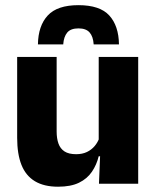

<svg xmlns="http://www.w3.org/2000/svg" viewBox="-20 -712 606 744"><path d="M199.5 -491.5V-202.5Q199.5 -175.5 206.5 -155.8Q213.5 -136 230 -125.2Q246.5 -114.5 275 -114.5Q299 -114.5 316.8 -123Q334.5 -131.5 346.8 -146Q359 -160.5 365 -178L388.5 -106.5H362.5Q354.5 -73.5 336.2 -46.5Q318 -19.5 286.2 -4Q254.5 11.5 205 11.5Q150.5 11.5 115.2 -9.8Q80 -31 63.2 -73Q46.5 -115 46.5 -178V-491.5ZM515.5 -491.5V0H363.5L368.5 -123L362.5 -137V-491.5ZM284 -692Q367 -692 403.5 -652Q440 -612 441 -540H343Q341 -570.5 327.2 -586.2Q313.5 -602 284 -602Q254 -602 240.5 -585.8Q227 -569.5 225 -540H127Q128 -612 165 -652Q202 -692 284 -692Z"/></svg>

Font: Anek Latin Medium
Style: Bold
Weight: 700
Version: Version 1.003